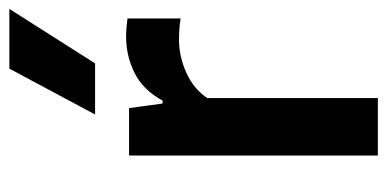

<svg xmlns="http://www.w3.org/2000/svg" viewBox="-234 -614 848 421"><g transform="rotate(-90 190.5 -404.0)"><path d="M59.5 0V-545.5H163.5L173.5 -472H180Q202.5 -514 239.8 -533Q277 -552 320.5 -552Q331.5 -552 341.5 -551Q351.5 -550 360 -549V-432.5Q348.5 -434.5 336.5 -435.2Q324.5 -436 313 -436Q277 -436 241.2 -420Q205.5 -404 185.5 -374V0ZM149.5 -620 250 -808H381L261.5 -620Z"/></g></svg>

Font: Encode Sans SmCnd SmBold
Style: Regular
Weight: 600
Width: 4
Designer: Multiple Designers
Foundry: Impallari Type
Version: Version 3.002; ttfautohint (v1.8.3) -l 8 -r 50 -G 200 -x 14 